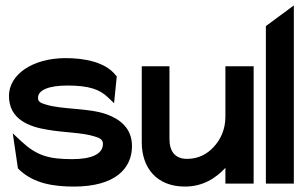

<svg xmlns="http://www.w3.org/2000/svg" viewBox="-20 -676 1127 707"><path d="M157 -198C213 -188 283 -188 327 -174C348 -168 359 -162 359 -146C359 -109 318 -90 246 -90C159 -90 115 -103 58 -156L27 -185L46 -56L50 -52C104 0 178 11 252 11C406 11 466 -57 466 -138C466 -204 422 -237 373 -255C306 -279 210 -272 149 -291C128 -297 120 -302 120 -316C120 -345 161 -361 228 -361C308 -361 347 -347 378 -317L400 -296L410 -395L406 -399C368 -448 290 -462 222 -462C99 -462 13 -401 13 -323C13 -237 86 -209 157 -198Z M661 11C726 11 774 -19 810 -58V0H914V-432H810V-246C810 -198 791 -160 766 -134C744 -110 712 -91 669 -91C624 -91 604 -119 604 -165V-432H502V-152C502 -58 557 11 661 11Z M1062 0V-656L959 -580V0Z"/></svg>

Font: Charger Pro
Style: Blk
Weight: 900
Designer: Jasper
Foundry: Cannot Into Space Fonts
Version: Version 1.09